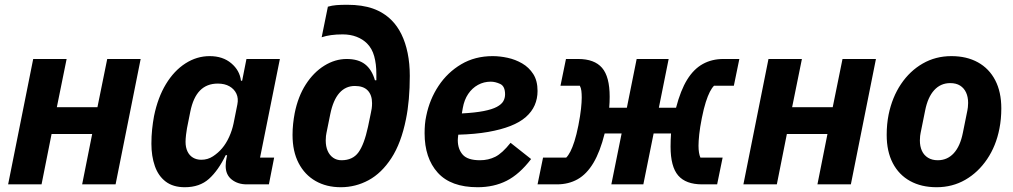

<svg xmlns="http://www.w3.org/2000/svg" viewBox="-20 -772 4244 804"><path d="M14 0 119 -525H259L218 -323H388L429 -525H569L464 0H324L366 -211H196L154 0Z M1106 0H1013Q976 0 950.5 -20Q925 -40 925 -77Q925 -85 926 -94Q927 -103 928 -107L931 -122H925Q894 -58 855 -23Q816 12 754 12Q705 12 674 -11.5Q643 -35 628.5 -76.5Q614 -118 614 -170Q614 -202 617 -230.5Q620 -259 625 -286Q641 -364 675 -420Q709 -476 756.5 -506.5Q804 -537 858 -537Q913 -537 948.5 -507Q984 -477 989 -434H994L1012 -525H1152L1069 -112H1128ZM823 -103Q850 -103 872 -117.5Q894 -132 910 -151Q927 -171 939.5 -198.5Q952 -226 958 -255L974 -335Q979 -360 970 -379.5Q961 -399 941 -410.5Q921 -422 892 -422Q846 -422 817.5 -393Q789 -364 777 -305L763 -235Q761 -225 759 -207.5Q757 -190 757 -178Q757 -155 765 -138Q773 -121 788 -112Q803 -103 823 -103Z M1407 12Q1347 12 1301.5 -14Q1256 -40 1230.5 -89Q1205 -138 1205 -207Q1205 -231 1207.5 -254Q1210 -277 1214 -298Q1228 -368 1260.5 -418.5Q1293 -469 1338 -497Q1383 -525 1432 -525Q1480 -525 1508.5 -503Q1537 -481 1550 -436H1556V-462Q1556 -504 1547 -536.5Q1538 -569 1517 -590Q1499 -608 1473 -618Q1447 -628 1415 -628Q1388 -628 1366.5 -625Q1345 -622 1327 -616L1353 -744Q1370 -749 1388.5 -750.5Q1407 -752 1434 -752Q1497 -752 1542 -736Q1587 -720 1620 -687Q1644 -663 1661 -628.5Q1678 -594 1687 -550Q1696 -506 1696 -454Q1696 -403 1692 -357.5Q1688 -312 1680 -273Q1660 -173 1619 -110Q1578 -47 1523.5 -17.5Q1469 12 1407 12ZM1410 -101Q1457 -101 1481 -134Q1505 -167 1521 -241L1533 -299Q1535 -307 1536.5 -317.5Q1538 -328 1538 -340Q1538 -374 1520 -393Q1502 -412 1466 -412Q1427 -412 1401 -382.5Q1375 -353 1363 -294L1347 -215Q1346 -211 1345 -202.5Q1344 -194 1344 -184Q1344 -159 1352 -140.5Q1360 -122 1375 -111.5Q1390 -101 1410 -101Z M1980 12Q1868 12 1813 -49Q1758 -110 1758 -214Q1758 -233 1759.5 -251Q1761 -269 1765 -287Q1779 -356 1816.5 -412.5Q1854 -469 1911.5 -503Q1969 -537 2043 -537Q2073 -537 2105.5 -530Q2138 -523 2166.5 -506.5Q2195 -490 2213 -462Q2231 -434 2231 -391Q2231 -359 2219 -331.5Q2207 -304 2182 -282Q2157 -260 2117.5 -244.5Q2078 -229 2024 -219.5Q1970 -210 1899 -208Q1898 -199 1897.5 -194Q1897 -189 1897 -185Q1897 -148 1917.5 -124.5Q1938 -101 1990 -101Q2025 -101 2054 -115.5Q2083 -130 2118 -174L2204 -106Q2155 -42 2101.5 -15Q2048 12 1980 12ZM2035 -430Q2006 -430 1981.5 -416.5Q1957 -403 1940.5 -378.5Q1924 -354 1918 -320L1914 -297Q1970 -300 2005.5 -307Q2041 -314 2060.5 -324.5Q2080 -335 2087.5 -348Q2095 -361 2095 -377Q2095 -411 2074.5 -420.5Q2054 -430 2035 -430Z M2231 0 2254 -112H2351Q2360 -121 2368.5 -137.5Q2377 -154 2385.5 -180.5Q2394 -207 2402 -247Q2410 -288 2413 -316.5Q2416 -345 2416 -363Q2416 -379 2414.5 -391.5Q2413 -404 2408 -413H2327L2350 -525H2401Q2469 -525 2501 -488Q2533 -451 2533 -367Q2533 -354 2532.5 -343Q2532 -332 2531 -321H2605L2646 -525H2780L2739 -321H2811Q2830 -394 2857.5 -438.5Q2885 -483 2923 -504Q2961 -525 3009 -525H3076L3053 -413H2970Q2961 -404 2952.5 -387.5Q2944 -371 2935.5 -344.5Q2927 -318 2919 -278Q2911 -238 2908 -209Q2905 -180 2905 -162Q2905 -146 2907 -133.5Q2909 -121 2913 -112H3006L2983 0H2920Q2852 0 2820 -37Q2788 -74 2788 -158Q2788 -172 2788.5 -186Q2789 -200 2790 -213H2717L2674 0H2540L2583 -213H2512Q2493 -137 2465 -90Q2437 -43 2399 -21.5Q2361 0 2312 0Z M3093 0 3198 -525H3338L3297 -323H3467L3508 -525H3648L3543 0H3403L3445 -211H3275L3233 0Z M3902 12Q3838 12 3791 -14Q3744 -40 3718.5 -89Q3693 -138 3693 -207Q3693 -230 3695 -251Q3697 -272 3701 -292Q3716 -365 3753 -420Q3790 -475 3844 -506Q3898 -537 3964 -537Q4028 -537 4075 -511Q4122 -485 4147.5 -436Q4173 -387 4173 -318Q4173 -296 4171 -274.5Q4169 -253 4165 -233Q4151 -161 4113.5 -105.5Q4076 -50 4022 -19Q3968 12 3902 12ZM3907 -101Q3947 -101 3974 -130.5Q4001 -160 4012 -216L4031 -310Q4032 -315 4033 -323Q4034 -331 4034 -341Q4034 -366 4025.5 -384.5Q4017 -403 4000.5 -413.5Q3984 -424 3959 -424Q3919 -424 3892 -394.5Q3865 -365 3854 -309L3835 -215Q3834 -211 3833 -202.5Q3832 -194 3832 -184Q3832 -159 3840.5 -140.5Q3849 -122 3866 -111.5Q3883 -101 3907 -101Z"/></svg>

Font: IBM Plex Sans
Style: Bold Italic
Weight: 700
Italic angle: -11.31°
Designer: Mike Abbink, Paul van der Laan, Pieter van Rosmalen
Foundry: Bold Monday
Version: Version 3.201